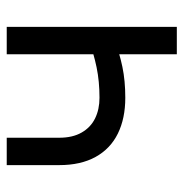

<svg xmlns="http://www.w3.org/2000/svg" viewBox="-7 -549 556 582"><g transform="rotate(-90 271.0 -258.0)"><path d="M61.5 -356.4V-515.6H144.5V-356.4Q144.5 -315.9 160.2 -288.6Q175.8 -261.2 203.1 -247.8Q230.5 -234.4 265.6 -234.4Q315.4 -234.4 357.9 -243.2Q400.4 -252 449.2 -269.5V-191.4Q401.4 -173.8 359.4 -165Q317.4 -156.2 265.6 -156.2Q203.1 -156.2 157.2 -178.7Q111.3 -201.2 86.4 -246.1Q61.5 -291 61.5 -356.4ZM397.5 -515.6H480.5V0H397.5Z"/></g></svg>

Font: Intratopia Thin
Style: Regular
Weight: 100
Designer: Rasmus Andersson
Foundry: rsms
Version: Version 3.000;Glyphs 3.2.3 (3260)